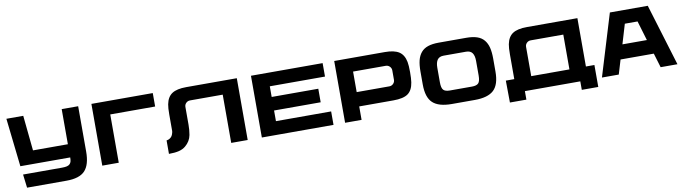

<svg xmlns="http://www.w3.org/2000/svg" viewBox="-35 -1372 7617 2141"><g transform="rotate(-10 3773.5 -302.0)"><path d="M674.8 -699.2H861.3V-185.5Q861.3 -37.1 799.1 29.5Q736.8 96.2 589.8 96.2H142.6L124 -55.7H565.9Q599.6 -55.7 621.1 -61Q642.6 -66.4 654.3 -78.6Q666 -90.8 670.4 -107.4Q674.8 -124 674.8 -149.9V-152.3H110.4L48.8 -700.2H239.7L279.8 -301.8H674.8Z M1706.1 -546.9H1197.8V0H1011.2V-699.2H1706.1Z M2084.5 -699.7H2657.7V0H2471.2V-546.4H2101.1Q2074.7 -546.4 2056.2 -528.1Q2037.6 -509.8 2037.6 -483.4V-281.7V-281.2Q2037.6 -224.1 2027.8 -168Q2014.6 -97.2 1956.5 -48.8Q1925.3 -22.5 1879.9 -11.2Q1834.5 0 1766.1 0V-152.3Q1786.1 -154.8 1801.5 -164.6Q1816.9 -174.3 1825 -185.5Q1833 -196.8 1837.9 -210.7Q1842.8 -224.6 1844 -232.2Q1845.2 -239.7 1845.7 -245.1V-430.7Q1845.7 -506.8 1853.5 -546.4Q1869.6 -628.9 1924.1 -664.3Q1978.5 -699.7 2084.5 -699.7Z M3629.4 -546.9H3004.4V-426.3H3532.2V-272.9H3004.4V-152.3H3629.4V0H2817.9V-699.2H3629.4Z M4564.5 -547.4Q4572.3 -507.8 4572.3 -431.2Q4572.3 -358.9 4565.9 -316.4Q4552.7 -228.5 4500.7 -190.7Q4448.7 -152.8 4334 -152.8H3947.3V-0.5H3760.7V-700.2H4334Q4439.9 -700.2 4494.1 -665Q4548.3 -629.9 4564.5 -547.4ZM4380.4 -378.4V-483.9Q4380.4 -510.3 4361.8 -528.8Q4343.3 -547.4 4316.9 -547.4H3947.3V-314.9H4316.9Q4343.3 -314.9 4361.8 -333.5Q4380.4 -352.1 4380.4 -378.4Z M5254.9 -699.2Q5327.6 -699.2 5377 -682.6Q5426.3 -666 5456.1 -630.1Q5485.8 -594.2 5498.5 -543Q5511.2 -491.7 5511.2 -418V-271.5Q5511.2 -124.5 5444.6 -62.3Q5377.9 0 5229.5 0H4969.2Q4820.8 0 4754.2 -62.3Q4687.5 -124.5 4687.5 -271.5V-418Q4687.5 -491.7 4700.2 -543Q4712.9 -594.2 4742.7 -630.1Q4772.5 -666 4821.8 -682.6Q4871.1 -699.2 4943.8 -699.2ZM5318.8 -261.7V-427.2Q5318.8 -485.4 5297.1 -516.1Q5275.4 -546.9 5225.6 -546.9H4973.1Q4923.3 -546.9 4901.6 -516.1Q4879.9 -485.4 4879.9 -427.2V-261.7Q4879.9 -196.8 4900.9 -174.6Q4921.9 -152.3 4973.6 -152.3H5224.6Q5276.4 -152.3 5297.6 -174.6Q5318.8 -196.8 5318.8 -261.7Z M6514.2 -152.3H6610.4V96.2H6423.8V0H5796.4V96.2H5609.9L5607.4 -152.3H5703.1V-430.7Q5703.1 -506.8 5710.9 -546.4Q5727.1 -628.9 5781.5 -664.3Q5835.9 -699.7 5941.9 -699.7H6514.2ZM5895 -483.4V-152.3H6327.6V-546.4H5958.5Q5932.1 -546.4 5913.6 -528.1Q5895 -509.8 5895 -483.4Z M7311 -699.2 7523.9 0H7333.5L7284.7 -162.1H6908.2L6859.4 0H6668.9L6881.8 -699.2ZM7168.5 -546.9H7024.4L6958 -324.7H7234.9Z"/></g></svg>

Font: Wadik
Style: Bold
Weight: 700
Designer: Sasha Pavljenko
Version: Version 1.001;Fontself Maker 3.5.4